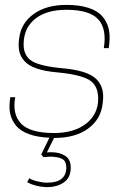

<svg xmlns="http://www.w3.org/2000/svg" viewBox="-20 -556 520 782"><path d="M90.8 186 99.1 169.9Q110.4 177.2 132.1 182.6Q153.8 188 171.9 188Q250 188 250 126Q250 99.6 232.4 90.8Q214.8 82 183.1 82L157.2 84L147.9 73.2L181.2 4.9Q132.8 2.9 98.4 -9.5Q64 -22 46.4 -43Q28.8 -64 22.5 -89.1Q16.1 -114.3 20 -144L22 -160.2H42Q29.3 -90.8 65.9 -52.5Q102.5 -14.2 200.2 -14.2Q282.2 -14.2 331.1 -52.7Q379.9 -91.3 379.9 -153.8Q379.9 -208 343.5 -230.2Q307.1 -252.4 212.9 -261.2Q162.6 -265.6 129.4 -277.1Q96.2 -288.6 80.1 -306.6Q64 -324.7 59.1 -345.2Q54.2 -365.7 57.1 -392.1L58.1 -399.9Q65.4 -461.9 117.2 -499Q168.9 -536.1 250 -536.1Q302.7 -536.1 339.8 -524.2Q377 -512.2 396.2 -490.2Q415.5 -468.3 422.4 -439.9Q429.2 -411.6 424.8 -376L422.9 -359.9H402.8Q415.5 -438.5 380.1 -477.3Q344.7 -516.1 250 -516.1Q168.5 -516.1 122.3 -478.5Q76.2 -440.9 76.2 -375Q76.2 -328.1 110.4 -307.1Q144.5 -286.1 236.8 -277.8Q334 -269 370.4 -235.8Q406.7 -202.6 398.9 -141.1L397.9 -132.8Q390.6 -70.3 338.9 -32.2Q287.1 5.9 200.2 5.9L170.9 64.9Q175.8 64 189.9 64Q222.7 64 245.4 78.6Q268.1 93.3 268.1 126Q268.1 167.5 240.2 186.8Q212.4 206.1 171.9 206.1Q151.4 206.1 128.4 200.4Q105.5 194.8 90.8 186Z"/></svg>

Font: Cooper Hewitt
Style: Thin Italic
Weight: 702
Designer: Village Type and Design LLC
Foundry: Cooper Hewitt Smithsonian Design Museum
Version: 1.000